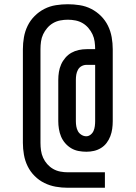

<svg xmlns="http://www.w3.org/2000/svg" viewBox="-20 -793 640 906"><path d="M300 93Q271 93 243 88Q215 83 189.5 70.5Q164 58 143.5 37.5Q123 17 110.5 -8.5Q98 -34 93 -62.5Q88 -91 88 -119V-561Q88 -589 93 -617.5Q98 -646 110.5 -671.5Q123 -697 143.5 -717.5Q164 -738 189.5 -751Q215 -764 243.5 -768.5Q272 -773 300 -773Q328 -773 356.5 -768.5Q385 -764 410.5 -751Q436 -738 456.5 -717.5Q477 -697 489.5 -671.5Q502 -646 507 -617.5Q512 -589 512 -561V-221Q512 -203 509.5 -185Q507 -167 500.5 -150Q494 -133 483 -118.5Q472 -104 456.5 -94.5Q441 -85 423.5 -81Q406 -77 388 -77Q369 -77 350.5 -80.5Q332 -84 316 -93.5Q300 -103 287.5 -117.5Q275 -132 268 -149Q261 -166 258 -184.5Q255 -203 255 -221V-416Q255 -435 258 -453.5Q261 -472 268.5 -489Q276 -506 288.5 -520.5Q301 -535 317 -544Q333 -553 351.5 -557Q370 -561 389 -561H429Q429 -579 426.5 -597Q424 -615 416.5 -631Q409 -647 397 -661Q385 -675 369.5 -684Q354 -693 336 -696.5Q318 -700 300 -700Q282 -700 264 -696.5Q246 -693 230.5 -684Q215 -675 203 -661Q191 -647 183.5 -631Q176 -615 173.5 -597Q171 -579 171 -561V-119Q171 -101 173.5 -83Q176 -65 183.5 -48.5Q191 -32 203 -18.5Q215 -5 230.5 4Q246 13 264 16.5Q282 20 300 20H475V93ZM387 -150Q398 -150 407.5 -157.5Q417 -165 421.5 -175.5Q426 -186 427.5 -198Q429 -210 429 -221V-487H389Q376 -487 365 -481Q354 -475 348 -464Q342 -453 340 -441Q338 -429 338 -416V-221Q338 -209 340 -197Q342 -185 347.5 -174.5Q353 -164 364 -157Q375 -150 387 -150Z"/></svg>

Font: Iosevka Fixed Extended
Style: Regular
Weight: 400
Width: 7
Monospace: yes
Designer: Belleve Invis
Foundry: Belleve Invis
Version: Version 24.1.1; ttfautohint (v1.8.4)